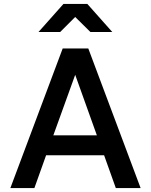

<svg xmlns="http://www.w3.org/2000/svg" viewBox="-20 -963 773 983"><path d="M700 0H573L513 -168H216L156 0H33L301 -715H432ZM253 -270H476L365 -580ZM555 -799H443L365 -876L288 -799H177L305 -943H427Z"/></svg>

Font: Wix Madefor Text SemiBold
Style: Regular
Weight: 600
Designer: Dalton Maag Ltd
Foundry: Dalton Maag Ltd
Version: Version 3.100